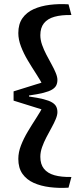

<svg xmlns="http://www.w3.org/2000/svg" viewBox="-20 -770 387 933"><path d="M259 -225Q259 -211 251 -191.5Q243 -172 230.5 -149.5Q218 -127 205.5 -103Q193 -79 184.5 -55Q176 -31 176 -8Q176 28 193.5 50Q211 72 244.5 81.5Q278 91 327 90L313 142Q266 145 222 139.5Q178 134 143.5 118.5Q109 103 89 74.5Q69 46 69 2Q69 -30 82 -63.5Q95 -97 115 -130.5Q135 -164 155.5 -195.5Q176 -227 190 -254L200 -233L46 -281V-326L200 -374L190 -353Q176 -380 155.5 -411.5Q135 -443 115 -476.5Q95 -510 82 -544Q69 -578 69 -609Q69 -653 89 -681.5Q109 -710 143.5 -725.5Q178 -741 222 -746.5Q266 -752 313 -749L327 -697Q278 -698 244.5 -688.5Q211 -679 193.5 -657Q176 -635 176 -599Q176 -576 184.5 -552Q193 -528 205.5 -504Q218 -480 230.5 -457.5Q243 -435 251 -415.5Q259 -396 259 -382Q259 -367 253.5 -355.5Q248 -344 233.5 -335Q219 -326 191.5 -319Q164 -312 121 -306V-301Q164 -295 191.5 -288Q219 -281 233.5 -272Q248 -263 253.5 -251.5Q259 -240 259 -225Z"/></svg>

Font: Roboto Serif 36pt Medium
Style: Regular
Weight: 500
Designer: Greg Gazdowicz
Foundry: Commercial Type
Version: Version 1.008